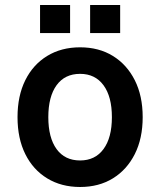

<svg xmlns="http://www.w3.org/2000/svg" viewBox="-20 -735 640 767"><path d="M300 12Q225 12 168.5 -22.5Q112 -57 81 -119.5Q50 -182 50 -267Q50 -352 81 -414.5Q112 -477 168.5 -511.5Q225 -546 300 -546Q375 -546 431 -511.5Q487 -477 518.5 -414.5Q550 -352 550 -267Q550 -182 518.5 -119.5Q487 -57 431 -22.5Q375 12 300 12ZM300 -94Q360 -94 393.5 -139.5Q427 -185 427 -267Q427 -349 393.5 -394.5Q360 -440 300 -440Q239 -440 206 -394.5Q173 -349 173 -267Q173 -185 206 -139.5Q239 -94 300 -94ZM140 -603V-715H260V-603ZM340 -603V-715H460V-603Z"/></svg>

Font: Geist Mono SemiBold
Style: Regular
Weight: 600
Monospace: yes
Designer: Basement.studio, Andrés Briganti, Mateo Zaragoza
Foundry: Basement.studio, Vercel, Andrés Briganti, Guido Ferreyra, Mateo Zaragoza
Version: Version 1.500; ttfautohint (v1.8.4.7-5d5b)